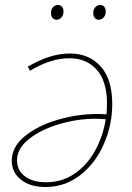

<svg xmlns="http://www.w3.org/2000/svg" viewBox="-20 -742 527 768"><path d="M429 -326Q429 -243 395.5 -166Q362 -89 301 -41.5Q240 6 162 6Q100 6 63.5 -23.5Q27 -53 27 -99Q27 -154 78.5 -196.5Q130 -239 209.5 -262.5Q289 -286 369 -286L406 -285Q408 -313 408 -327Q408 -417 367 -463Q326 -509 257 -509Q183 -509 100 -459L91 -475Q180 -528 259 -528Q336 -528 382.5 -476.5Q429 -425 429 -326ZM403 -265Q377 -267 361 -267Q290 -267 217 -245.5Q144 -224 96 -186Q48 -148 48 -100Q48 -61 79.5 -37Q111 -13 165 -13Q228 -13 278.5 -47.5Q329 -82 360.5 -139.5Q392 -197 403 -265ZM184 -690Q184 -704 192 -713Q200 -722 212 -722Q222 -722 228 -715Q234 -708 234 -696Q234 -682 226 -672.5Q218 -663 206 -663Q196 -663 190 -670.5Q184 -678 184 -690ZM353 -690Q353 -704 361 -713Q369 -722 381 -722Q391 -722 397 -715Q403 -708 403 -696Q403 -682 395 -672.5Q387 -663 375 -663Q365 -663 359 -670.5Q353 -678 353 -690Z"/></svg>

Font: Bitter Pro Thin
Style: Italic
Weight: 250
Italic angle: -9°
Designer: Sol Matas, and Bitter project Authors
Foundry: Sol Matas
Version: Version 1.010